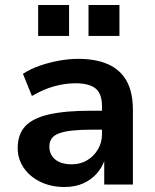

<svg xmlns="http://www.w3.org/2000/svg" viewBox="-20 -740 622 770"><path d="M239 10Q185 10 142.5 -10.5Q100 -31 75.5 -66.5Q51 -102 51 -146Q51 -201 81 -233.5Q111 -266 176 -281Q241 -296 346 -296H405V-220H350Q303 -220 270.5 -216.5Q238 -213 217.5 -205.5Q197 -198 187.5 -185Q178 -172 178 -153Q178 -119 202 -100Q226 -81 268 -81Q302 -81 329 -97Q356 -113 372.5 -140.5Q389 -168 389 -202V-314Q389 -364 363.5 -385Q338 -406 282 -406Q241 -406 197.5 -394Q154 -382 108 -355L72 -444Q101 -463 138 -476Q175 -489 215.5 -496.5Q256 -504 294 -504Q365 -504 414 -482Q463 -460 488 -415Q513 -370 513 -298V0H398V-103H401Q391 -70 368.5 -44.5Q346 -19 313.5 -4.5Q281 10 239 10ZM335 -596V-720H459V-596ZM133 -596V-720H257V-596Z"/></svg>

Font: Nunito Sans 10pt
Style: Bold
Weight: 700
Designer: Vernon Adams
Foundry: Vernon Adams
Version: Version 3.101;gftools[0.9.27]